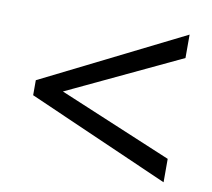

<svg xmlns="http://www.w3.org/2000/svg" viewBox="-62 -677 695 630"><g transform="rotate(10 286.0 -362.0)"><path d="M521 -116 50 -323V-373L521 -608V-530L144 -352L521 -194Z"/></g></svg>

Font: Noto Sans Linear A
Style: Regular
Weight: 400
Designer: Monotype Design Team
Foundry: Monotype Imaging Inc.
Version: Version 2.002; ttfautohint (v1.8.4.7-5d5b)